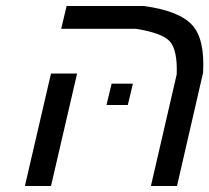

<svg xmlns="http://www.w3.org/2000/svg" viewBox="-20 -620 698 640"><path d="M63 0 150 -375H237L150 0ZM459 -600Q578 -584 621 -536Q663 -490 657 -378L570 0H483L569 -372Q572 -453 546 -482Q521 -510 433 -524H184L202 -600ZM352 -341H423L406 -270H335Z"/></svg>

Font: Miedinger
Style: Italic
Weight: 400
Italic angle: -13°
Version: Version 001.000